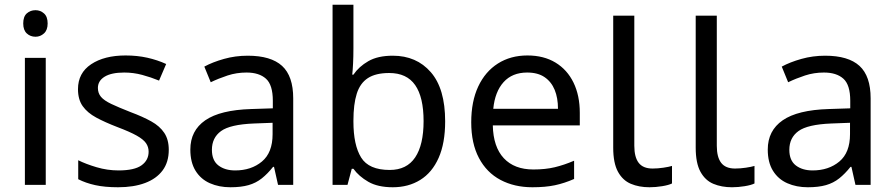

<svg xmlns="http://www.w3.org/2000/svg" viewBox="-20 -780 3774 810"><path d="M173 -536V0H85V-536ZM130 -737Q150 -737 165.5 -723.5Q181 -710 181 -681Q181 -653 165.5 -639Q150 -625 130 -625Q108 -625 93 -639Q78 -653 78 -681Q78 -710 93 -723.5Q108 -737 130 -737Z M692 -148Q692 -96 666 -61Q640 -26 592 -8Q544 10 478 10Q422 10 381.5 1Q341 -8 310 -24V-104Q342 -88 387.5 -74.5Q433 -61 480 -61Q547 -61 577 -82.5Q607 -104 607 -140Q607 -160 596 -176Q585 -192 556.5 -208Q528 -224 475 -244Q423 -264 386 -284Q349 -304 329 -332Q309 -360 309 -404Q309 -472 364.5 -509Q420 -546 510 -546Q559 -546 601.5 -536.5Q644 -527 681 -510L651 -440Q617 -454 580 -464Q543 -474 504 -474Q450 -474 421.5 -456.5Q393 -439 393 -409Q393 -387 406 -371.5Q419 -356 449.5 -341.5Q480 -327 531 -307Q582 -288 618 -268Q654 -248 673 -219.5Q692 -191 692 -148Z M1025 -545Q1123 -545 1170 -502Q1217 -459 1217 -365V0H1153L1136 -76H1132Q1109 -47 1084.5 -27.5Q1060 -8 1028.5 1Q997 10 952 10Q904 10 865.5 -7Q827 -24 805 -59.5Q783 -95 783 -149Q783 -229 846 -272.5Q909 -316 1040 -320L1131 -323V-355Q1131 -422 1102 -448Q1073 -474 1020 -474Q978 -474 940 -461.5Q902 -449 869 -433L842 -499Q877 -518 925 -531.5Q973 -545 1025 -545ZM1051 -259Q951 -255 912.5 -227Q874 -199 874 -148Q874 -103 901.5 -82Q929 -61 972 -61Q1040 -61 1085 -98.5Q1130 -136 1130 -214V-262Z M1471 -575Q1471 -541 1469.5 -511.5Q1468 -482 1466 -465H1471Q1494 -499 1534 -522Q1574 -545 1637 -545Q1737 -545 1797.5 -475.5Q1858 -406 1858 -268Q1858 -176 1830.5 -114Q1803 -52 1753 -21Q1703 10 1637 10Q1574 10 1534 -13Q1494 -36 1471 -68H1464L1446 0H1383V-760H1471ZM1622 -472Q1565 -472 1532 -450.5Q1499 -429 1485 -384.5Q1471 -340 1471 -271V-267Q1471 -168 1503.5 -115.5Q1536 -63 1624 -63Q1696 -63 1731.5 -116Q1767 -169 1767 -269Q1767 -370 1731.5 -421Q1696 -472 1622 -472Z M2205 -546Q2274 -546 2323.5 -516Q2373 -486 2399.5 -431.5Q2426 -377 2426 -304V-251H2059Q2061 -160 2105.5 -112.5Q2150 -65 2230 -65Q2281 -65 2320.5 -74.5Q2360 -84 2402 -102V-25Q2361 -7 2321 1.5Q2281 10 2226 10Q2150 10 2091.5 -21Q2033 -52 2000.5 -113.5Q1968 -175 1968 -264Q1968 -352 1997.5 -415Q2027 -478 2080.5 -512Q2134 -546 2205 -546ZM2204 -474Q2141 -474 2104.5 -433.5Q2068 -393 2061 -321H2334Q2334 -367 2320 -401Q2306 -435 2277.5 -454.5Q2249 -474 2204 -474Z M2720 10Q2676 10 2641.5 -4.5Q2607 -19 2587 -55.5Q2567 -92 2567 -157V-714H2656V-165Q2656 -117 2674.5 -93Q2693 -69 2733 -69Q2755 -69 2778.5 -72.5Q2802 -76 2815 -80V-6Q2801 1 2773.5 5.5Q2746 10 2720 10Z M3068 10Q3024 10 2989.5 -4.5Q2955 -19 2935 -55.5Q2915 -92 2915 -157V-714H3004V-165Q3004 -117 3022.5 -93Q3041 -69 3081 -69Q3103 -69 3126.5 -72.5Q3150 -76 3163 -80V-6Q3149 1 3121.5 5.5Q3094 10 3068 10Z M3461 -545Q3559 -545 3606 -502Q3653 -459 3653 -365V0H3589L3572 -76H3568Q3545 -47 3520.5 -27.5Q3496 -8 3464.5 1Q3433 10 3388 10Q3340 10 3301.5 -7Q3263 -24 3241 -59.5Q3219 -95 3219 -149Q3219 -229 3282 -272.5Q3345 -316 3476 -320L3567 -323V-355Q3567 -422 3538 -448Q3509 -474 3456 -474Q3414 -474 3376 -461.5Q3338 -449 3305 -433L3278 -499Q3313 -518 3361 -531.5Q3409 -545 3461 -545ZM3487 -259Q3387 -255 3348.5 -227Q3310 -199 3310 -148Q3310 -103 3337.5 -82Q3365 -61 3408 -61Q3476 -61 3521 -98.5Q3566 -136 3566 -214V-262Z"/></svg>

Font: lguzrati25
Style: Book
Weight: 400
Designer: Jelle Bosma - Monotype Design Team, Universal Thirst
Foundry: Monotype Imaging Inc.
Version: Version 2.106